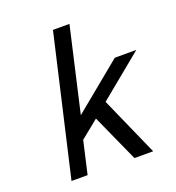

<svg xmlns="http://www.w3.org/2000/svg" viewBox="-127 -795 824 897"><g transform="rotate(-20 285.0 -346.5)"><path d="M76 0 236 -693H318L222 -274L463 -472H570L352 -293L482 0H389L283 -235L193 -162L156 0Z"/></g></svg>

Font: Coval
Style: Book Italic
Weight: 350
Foundry: Context Ltd
Version: Version 001.000